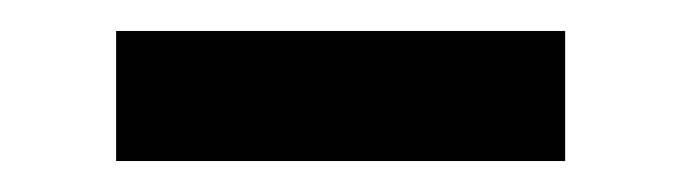

<svg xmlns="http://www.w3.org/2000/svg" viewBox="-20 -705 440 124"><path d="M345 -685V-601H55V-685Z"/></svg>

Font: Exo 2 Semi Bold
Style: Regular
Weight: 600
Designer: Natanael Gama
Version: Version 1.001;PS 001.001;hotconv 1.0.88;makeotf.lib2.5.64775